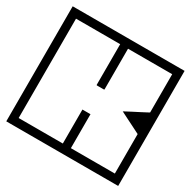

<svg xmlns="http://www.w3.org/2000/svg" viewBox="-156 -717 841 847"><g transform="rotate(30 265.0 -293.0)"><path d="M-20 -188V-398H20Q20 -398 20 -382.2Q20 -366.5 20 -345.5Q20 -324.5 20 -308.8Q20 -293 20 -293Q20 -293 20 -293Q20 -293 20 -293Q20 -293 20 -293Q20 -293 20 -293Q20 -293 20 -277.2Q20 -261.5 20 -240.5Q20 -219.5 20 -203.8Q20 -188 20 -188ZM-20 -279H20Q20 -279 20 -261.8Q20 -244.5 20 -217.2Q20 -190 20 -159.5Q20 -129 20 -101.8Q20 -74.5 20 -57.2Q20 -40 20 -40Q20 -40 20 -40Q20 -40 20 -40Q20 -40 20 -40Q20 -40 20 -40Q20 -40 20 -40Q20 -40 20 -40Q20 -40 20 -40Q20 -40 20 -40Q20 -40 20 -40Q20 -40 20 -40Q20 -40 20 -40Q20 -40 20 -40Q20 -40 20 -40Q20 -40 38.2 -40Q56.5 -40 85.2 -40Q114 -40 146 -40Q178 -40 206.8 -40Q235.5 -40 253.8 -40Q272 -40 272 -40Q272 -30.5 272 -20.2Q272 -10 272 0Q272 0 272 0Q272 0 272 0Q272 0 272 0Q272 0 272 0Q272 0 272 0Q272 0 251 0Q230 0 196.8 0Q163.5 0 126 0Q88.5 0 55.2 0Q22 0 1 0Q-20 0 -20 0Q-20 0 -20 0Q-20 0 -20 0Q-20 0 -20 0Q-20 0 -20 0Q-20 0 -20 -20.2Q-20 -40.5 -20 -72.2Q-20 -104 -20 -139.5Q-20 -175 -20 -206.8Q-20 -238.5 -20 -258.8Q-20 -279 -20 -279ZM-20 -307Q-20 -307 -20 -327.2Q-20 -347.5 -20 -379.2Q-20 -411 -20 -446.5Q-20 -482 -20 -513.8Q-20 -545.5 -20 -565.8Q-20 -586 -20 -586Q-20 -586 -20 -586Q-20 -586 -20 -586Q-20 -586 -20 -586Q-20 -586 -20 -586Q-20 -586 1 -586Q22 -586 55.2 -586Q88.5 -586 126 -586Q163.5 -586 196.8 -586Q230 -586 251 -586Q272 -586 272 -586Q272 -586 272 -586Q272 -586 272 -586Q272 -586 272 -586Q272 -586 272 -586Q272 -586 272 -586Q272 -576.5 272 -566.2Q272 -556 272 -546Q272 -546 253.8 -546Q235.5 -546 206.8 -546Q178 -546 146 -546Q114 -546 85.2 -546Q56.5 -546 38.2 -546Q20 -546 20 -546Q20 -546 20 -546Q20 -546 20 -546Q20 -546 20 -546Q20 -546 20 -546Q20 -546 20 -546Q20 -546 20 -546Q20 -546 20 -546Q20 -546 20 -546Q20 -546 20 -546Q20 -546 20 -546Q20 -546 20 -546Q20 -546 20 -546Q20 -546 20 -546Q20 -546 20 -528.8Q20 -511.5 20 -484.2Q20 -457 20 -426.5Q20 -396 20 -368.8Q20 -341.5 20 -324.2Q20 -307 20 -307ZM550 -98H510Q510 -98 510 -137.8Q510 -177.5 510 -268Q510 -268 510 -270.5Q510 -273 510 -273Q510 -273 510 -275.5Q510 -278 510 -278Q510 -376.5 510 -422.2Q510 -468 510 -468H550ZM550 -307H510Q510 -307 510 -324.2Q510 -341.5 510 -368.8Q510 -396 510 -426.5Q510 -457 510 -484.2Q510 -511.5 510 -528.8Q510 -546 510 -546Q510 -546 510 -546Q510 -546 510 -546Q510 -546 510 -546Q510 -546 510 -546Q510 -546 510 -546Q510 -546 510 -546Q510 -546 510 -546Q510 -546 510 -546Q510 -546 510 -546Q510 -546 510 -546Q510 -546 510 -546Q510 -546 510 -546Q510 -546 510 -546Q510 -546 491.8 -546Q473.5 -546 444.8 -546Q416 -546 384 -546Q352 -546 323.2 -546Q294.5 -546 276.2 -546Q258 -546 258 -546Q258 -556 258 -566.2Q258 -576.5 258 -586Q258 -586 258 -586Q258 -586 258 -586Q258 -586 258 -586Q258 -586 258 -586Q258 -586 258 -586Q258 -586 279 -586Q300 -586 333.2 -586Q366.5 -586 404 -586Q441.5 -586 474.8 -586Q508 -586 529 -586Q550 -586 550 -586Q550 -586 550 -586Q550 -586 550 -586Q550 -586 550 -586Q550 -586 550 -586Q550 -586 550 -565.8Q550 -545.5 550 -513.8Q550 -482 550 -446.5Q550 -411 550 -379.2Q550 -347.5 550 -327.2Q550 -307 550 -307ZM245 -213Q245 -213 248 -213Q251 -213 255.5 -213Q260 -213 265 -213Q270.5 -213 275.2 -213Q280 -213 283 -213Q286 -213 286 -213Q286 -205 286 -185.2Q286 -165.5 286 -141Q286 -116.5 286 -93.2Q286 -70 286 -55Q286 -40 286 -40Q286 -40 286 -40Q286 -40 286 -40Q286 -40 286 -40Q286 -40 302.2 -40Q318.5 -40 344 -40Q369.5 -40 398 -40Q426.5 -40 452 -40Q477.5 -40 493.8 -40Q510 -40 510 -40Q510 -40 510 -40Q510 -40 510 -40Q510 -40 510 -40Q510 -40 510 -55.8Q510 -71.5 510 -89.8Q510 -108 510 -115Q510 -120.5 510 -125.8Q510 -131 510 -138.8Q510 -146.5 510 -158.5Q510 -170.5 510 -189Q510 -189 510 -189Q510 -189 510 -189Q510 -189 510 -189Q510 -189 510 -199.5Q510 -210 510 -224Q510 -238 510 -248.5Q510 -259 510 -259H550Q550 -234.5 550 -204.8Q550 -175 550 -141.8Q550 -108.5 550 -72.8Q550 -37 550 0Q550 0 550 0Q550 0 550 0Q550 0 550 0Q550 0 550 0Q550 0 550 0Q550 0 550 0Q550 0 550 0Q550 0 550 0Q550 0 528.5 0Q507 0 473 0Q439 0 400.5 0Q362 0 327.2 0Q292.5 0 269.8 0Q247 0 245 0Q245 0 245 0Q245 0 245 0Q245 0 245 0Q245 0 245 0Q245 0 245 0Q245 0 245 0Q245 0 245 0Q245 0 245 -6Q245 -12 245 -20Q245 -28 245 -34Q245 -40 245 -40Q245 -40 245 -40Q245 -40 245 -40Q245 -40 245 -40Q245 -60 245 -79.8Q245 -99.5 245 -118.2Q245 -137 245 -154Q245 -171 245 -186Q245 -201 245 -213ZM249 -337Q247 -337 246.2 -337.2Q245.5 -337.5 245.2 -338.2Q245 -339 245 -341Q245 -341 245 -361.5Q245 -382 245 -412.5Q245 -443 245 -473.5Q245 -504 245 -524.5Q245 -545 245 -545Q245 -545 245 -545Q245 -545 245 -545Q245 -545 245 -545Q245 -545 245 -545Q245 -545 245 -545Q245 -547 245.2 -547.8Q245.5 -548.5 246.2 -548.8Q247 -549 249 -549Q249 -549 253.8 -549Q258.5 -549 265 -549Q271.5 -549 276.2 -549Q281 -549 281 -549Q284 -549 284.5 -548.5Q285 -548 285 -545Q285 -545 285 -545Q285 -545 285 -545Q285 -545 285 -545Q285 -545 285 -545Q285 -545 285 -545Q285 -545 285 -524.5Q285 -504 285 -473.5Q285 -443 285 -412.5Q285 -382 285 -361.5Q285 -341 285 -341Q285 -339 284.8 -338.2Q284.5 -337.5 283.8 -337.2Q283 -337 281 -337Q281 -337 273 -337Q265 -337 257 -337Q249 -337 249 -337ZM510 -241Q510 -241 499.2 -246.5Q488.5 -252 472.5 -260Q456.5 -268 440.5 -276Q424.5 -284 413.8 -289.5Q403 -295 403 -295Q403 -295 403 -295Q403 -295 403 -295Q403 -295 403 -295Q403 -295 403 -295Q403 -295 413.8 -300.8Q424.5 -306.5 440.5 -314.8Q456.5 -323 472.5 -331.2Q488.5 -339.5 499.2 -345.2Q510 -351 510 -351Q514 -335.5 515.8 -322.8Q517.5 -310 517.5 -298.2Q517.5 -286.5 515.8 -272.8Q514 -259 510 -241Z"/></g></svg>

Font: Honk
Style: Regular
Weight: 400
Designer: Noopur Datye & Yesha Goshar
Foundry: Ek Type
Version: Version 1.000